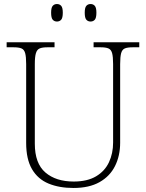

<svg xmlns="http://www.w3.org/2000/svg" viewBox="-20 -924 727 954"><path d="M345 10Q274 10 221 -12Q168 -34 139 -83.5Q110 -133 110 -214V-606Q110 -642 105 -660Q100 -678 86.5 -683.5Q73 -689 48 -689H13V-714H251V-689H215Q191 -689 177.5 -683.5Q164 -678 158.5 -660Q153 -642 153 -605V-210Q153 -112 205.5 -67Q258 -22 346 -22Q414 -22 457.5 -48Q501 -74 521.5 -118Q542 -162 542 -216V-606Q542 -642 537 -660Q532 -678 518.5 -683.5Q505 -689 481 -689H445V-714H672V-689H639Q614 -689 600.5 -683.5Q587 -678 582 -660Q577 -642 577 -605V-215Q577 -150 551.5 -99Q526 -48 474.5 -19Q423 10 345 10ZM430 -817Q417 -817 409 -826Q401 -835 401 -861Q401 -886 409 -895Q417 -904 430 -904Q443 -904 451 -895Q459 -886 459 -861Q459 -835 451 -826Q443 -817 430 -817ZM263 -817Q250 -817 242 -826Q234 -835 234 -861Q234 -886 242 -895Q250 -904 263 -904Q276 -904 284 -895Q292 -886 292 -861Q292 -835 284 -826Q276 -817 263 -817Z"/></svg>

Font: Noto Serif Hentaigana ExtraLight
Style: Regular
Weight: 200
Designer: Kazuhiro Yamada
Foundry: nipponia
Version: Version 1.000